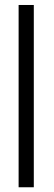

<svg xmlns="http://www.w3.org/2000/svg" viewBox="-20 -708 223 790"><path d="M56.6 62.5V-687.5H119.1V62.5Z"/></svg>

Font: Terminal Grotesque
Style: Regular
Weight: 400
Designer: Raphaël Bastide
Foundry: http://raphaelbastide.com
Version: Version 1.0